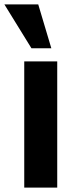

<svg xmlns="http://www.w3.org/2000/svg" viewBox="-51 -859 339 879"><path d="M60 -578H211V0H60ZM-31 -839H124L184 -638H93Z"/></svg>

Font: Oswald SemiBold
Style: Regular
Weight: 400
Version: Version